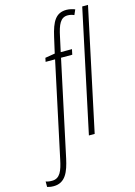

<svg xmlns="http://www.w3.org/2000/svg" viewBox="-275 -840 812 1155"><g transform="rotate(-15 131.5 -262.5)"><path d="M-89 240C-15 240 9 176 26 98L153 -495H223L230 -528H160L180 -620C195 -691 212 -731 257 -731C272 -731 286 -727 297 -722L311 -754C300 -759 277 -765 259 -765C192 -765 166 -719 145 -626L123 -529L62 -519L57 -495H116L-10 94C-24 161 -40 206 -90 206C-108 206 -118 204 -129 200V234C-120 237 -107 240 -89 240ZM194 0H230L392 -760H356Z"/></g></svg>

Font: Noto Sans ExtraCondensed ExtraLight
Style: Italic
Weight: 200
Width: 2
Italic angle: -12°
Designer: Monotype Design Team
Foundry: Monotype Imaging Inc.
Version: Version 2.013